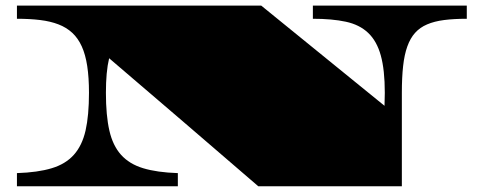

<svg xmlns="http://www.w3.org/2000/svg" viewBox="-20 -650 1666 670"><path d="M39.1 -45.9Q112.3 -48.3 160.6 -63Q209 -77.6 237.8 -109.9Q266.6 -142.1 278.6 -194.6Q290.5 -247.1 290.5 -326.2Q290.5 -379.4 284.4 -419.4Q278.3 -459.5 265.4 -488Q252.4 -516.6 232.2 -535.4Q211.9 -554.2 184.1 -564.9Q156.2 -575.7 120.1 -580.1Q84 -584.5 39.1 -584.5V-630.4H891.6L1321.8 -280.8L1322.8 -326.2Q1322.8 -406.2 1308.8 -456.5Q1294.9 -506.8 1264.6 -535.4Q1234.4 -564 1186.8 -574.2Q1139.2 -584.5 1071.8 -584.5V-630.4H1608.9V-584.5Q1564 -584.5 1529.8 -580.1Q1495.6 -575.7 1470.5 -564.9Q1445.3 -554.2 1428.5 -535.4Q1411.6 -516.6 1401.4 -488Q1391.1 -459.5 1386.7 -419.4Q1382.3 -379.4 1382.3 -326.2V0H881.3Q793.5 -76.2 702.6 -153.8Q664.1 -187 621.1 -223.9Q578.1 -260.7 533.9 -298.6Q489.7 -336.4 445.8 -374Q401.9 -411.6 360.8 -446.8Q355 -422.4 352.3 -392.6Q349.6 -362.8 349.6 -326.2Q349.6 -247.1 361.6 -194.6Q373.5 -142.1 402.3 -109.9Q431.2 -77.6 479.5 -63Q527.8 -48.3 600.6 -45.9V0H39.1Z"/></svg>

Font: Asset
Style: Regular
Weight: 400
Designer: Riccardo De Franceschi
Foundry: Sorkin Type Co.
Version: Version 1.001